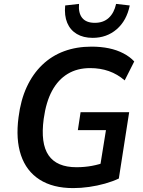

<svg xmlns="http://www.w3.org/2000/svg" viewBox="-20 -954 733 984"><path d="M355 10Q251 10 183 -33.5Q115 -77 87.5 -158.5Q60 -240 75 -353Q86 -441 117 -508Q148 -575 196.5 -621.5Q245 -668 308.5 -691.5Q372 -715 449 -715Q497 -715 538 -706.5Q579 -698 612.5 -680.5Q646 -663 668 -639L619 -542Q582 -574 538 -589.5Q494 -605 442 -605Q376 -605 327 -575.5Q278 -546 247 -489Q216 -432 204 -345Q187 -219 229 -158Q271 -97 372 -97Q413 -97 451 -104Q489 -111 526 -125L489 -76L523 -287H379L393 -379H642L589 -39Q557 -24 518 -13Q479 -2 437 4Q395 10 355 10ZM455 -760Q407 -760 373.5 -780Q340 -800 324.5 -837Q309 -874 314 -926L385 -934Q381 -887 401.5 -862Q422 -837 466 -837Q510 -837 537.5 -862.5Q565 -888 575 -934L645 -926Q629 -848 578 -804Q527 -760 455 -760Z"/></svg>

Font: Nunito Sans 10pt SemiCondensed
Style: Bold Italic
Weight: 700
Width: 4
Italic angle: -9°
Designer: Vernon Adams
Foundry: Vernon Adams
Version: Version 3.101;gftools[0.9.27]